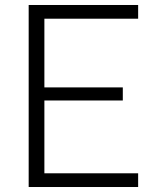

<svg xmlns="http://www.w3.org/2000/svg" viewBox="-20 -750 660 770"><path d="M95 0H534V-55H158V-347H472.5V-399.5H158V-675H534V-730H95Z"/></svg>

Font: Monaspace Neon ExtraLight
Style: Regular
Weight: 200
Designer: Riley Cran & the Lettermatic Team
Foundry: Lettermatic
Version: Version 1.200 (Monaspace Neon)